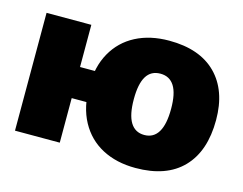

<svg xmlns="http://www.w3.org/2000/svg" viewBox="-80 -644 998 787"><g transform="rotate(15 419.0 -250.0)"><path d="M549 20Q468 20 407.5 -12Q347 -44 313.5 -105.5Q280 -167 280 -255Q280 -338 313.5 -397.5Q347 -457 407.5 -488.5Q468 -520 549 -520Q679 -520 748.5 -450Q818 -380 818 -255Q818 -123 749 -51.5Q680 20 549 20ZM33 0V-500H223V0ZM208 -189V-321H344V-189ZM549 -120Q588 -120 608 -153Q628 -186 628 -252Q628 -317 608 -348.5Q588 -380 549 -380Q509 -380 489.5 -348Q470 -316 470 -251Q470 -185 490 -152.5Q510 -120 549 -120Z"/></g></svg>

Font: Moderustic ExtraBold
Style: Regular
Weight: 800
Designer: Tural Alisoy
Foundry: TAFT Foundry
Version: Version 2.120